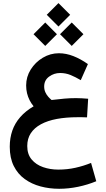

<svg xmlns="http://www.w3.org/2000/svg" viewBox="-20 -872 676 1230"><path d="M354.5 -852.2 279.5 -777.2 354.5 -702.2 429.5 -777.2ZM439.5 -727.8 364.5 -652.8 439.5 -577.8 514.5 -652.8ZM269.8 -727.8 194.8 -652.8 269.8 -577.8 344.8 -652.8ZM544.7 -239.5Q521.3 -241.3 503.9 -242.3Q486.5 -243.4 466.8 -243.4Q429.3 -243.4 392.8 -240.2Q356.3 -237.1 310.4 -231.4Q300.1 -239.8 289.1 -252.2Q278 -264.6 270.5 -281.1Q263 -297.5 263 -317.7Q263 -358.1 294.5 -381.2Q326 -404.3 365.2 -404.3Q400.6 -404.3 432.2 -391.4Q463.8 -378.4 497.4 -358.5L543.1 -461.5Q496.6 -494.4 450 -512.6Q403.3 -530.9 357.4 -530.9Q302.3 -530.9 254.4 -502.3Q206.5 -473.8 177 -426.9Q147.5 -380 147.5 -324.5Q147.5 -298.3 153.2 -274.7Q159 -251.1 169.6 -230.1Q180.3 -209.1 195.3 -191Q143.2 -160.4 109.2 -121.3Q75.2 -82.2 58.8 -34.9Q42.5 12.4 42.5 67.9Q42.5 139.9 68.1 191.3Q93.8 242.7 138.2 274.9Q182.7 307 239.6 322.2Q296.4 337.4 359 337.4Q418.8 337.4 480.5 324.6Q542.1 311.7 596.7 289L563.4 171.7Q515.5 191.1 463.1 202.8Q410.7 214.5 353.2 214.5Q301.2 214.5 255.9 198.7Q210.5 182.9 182.6 149.5Q154.6 116.1 154.6 63.7Q154.6 16.2 177.2 -18.4Q199.9 -53 242.3 -76Q284.8 -99 344.4 -110.1Q404 -121.1 477.8 -121.1Q491.1 -121.1 504.4 -121.1Q517.8 -121.1 537.6 -120.1Z"/></svg>

Font: Vazirmatn
Style: Regular
Weight: 400
Designer: Saber Rastikerdar
Foundry: Saber Rastikerdar
Version: Version 33.003;September 2, 2022;FontCreator 14.0.0.2862 64-